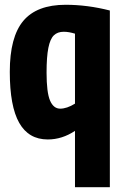

<svg xmlns="http://www.w3.org/2000/svg" viewBox="-20 -574 517 804"><path d="M440 -530V210H294V-26Q240 10 180 10Q100 10 60.5 -59.5Q21 -129 21 -273Q21 -419 77.5 -486.5Q134 -554 255 -554Q346 -554 440 -530ZM294 -433Q268 -441 247 -441Q221 -441 205.5 -426Q190 -411 182.5 -373.5Q175 -336 175 -270Q175 -187 189.5 -153Q204 -119 232 -119Q260 -119 294 -140Z"/></svg>

Font: Georama SemiCondensed
Style: Bold
Weight: 700
Width: 4
Designer: Jean-Baptiste Levee
Foundry: Production Type
Version: Version 1.000